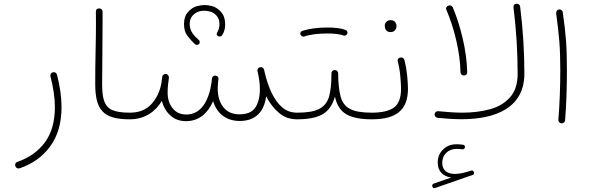

<svg xmlns="http://www.w3.org/2000/svg" viewBox="-20 -637 3129 1018"><path d="M258.3 -252.9C251 -250.5 247.1 -243.7 247.1 -237.3C247.1 -235.8 247.1 -233.9 247.6 -231.9C262.7 -173.3 271 -118.7 271 -68.4C271 7.8 253.4 69.8 217.8 118.2C182.1 166 133.3 200.2 72.3 221.2C64 223.6 60.1 231.4 60.1 237.3C60.1 239.3 60.5 241.7 61.5 244.1C64 252.4 72.3 256.3 78.1 256.3C80.1 256.3 82 255.9 84 255.4C151.9 232.4 206.1 193.8 246.1 139.2C286.1 84.5 306.2 15.1 306.2 -68.4C306.2 -121.6 298.3 -178.7 282.2 -240.7C279.8 -250 271.5 -254.4 265.6 -254.4C263.2 -254.4 260.7 -253.9 258.3 -252.9Z M484.9 -192.9C484.9 -53.2 527.3 -4.4 668 -4.4H668.5C680.2 -4.4 686 -10.3 686 -22C686 -33.7 680.2 -39.6 668.5 -39.6H668C626.5 -39.6 595.7 -44.4 574.7 -53.7C532.7 -72.8 521.5 -115.2 521.5 -193.4C521.5 -252 522 -310.5 522.9 -368.7C523.4 -426.8 523.9 -480 523.9 -527.8V-575.2C523.4 -585 516.1 -592.3 506.8 -592.3H505.4C494.1 -592.3 488.3 -586.4 488.3 -574.2C488.8 -555.2 488.8 -535.6 488.8 -515.6C488.8 -471.2 488.3 -420.9 486.8 -364.7C485.4 -308.6 484.9 -251 484.9 -192.9Z M650.9 -22C650.9 -12.2 658.7 -4.4 668.5 -4.4C746.1 -4.4 803.7 -43.9 838.4 -102.5C845.7 -71.3 860.8 -45.4 882.8 -25.4C904.8 -4.9 932.6 5.4 966.3 5.4C1036.6 5.4 1082.5 -38.1 1109.9 -100.6C1129.4 -36.6 1178.2 4.4 1251 4.4C1336.9 4.4 1380.9 -46.4 1391.1 -126.5C1409.2 -90.8 1432.1 -61.5 1459 -38.6C1485.8 -15.6 1517.6 -4.4 1555.2 -4.4H1555.7C1567.4 -4.4 1573.2 -10.3 1573.2 -22C1573.2 -33.7 1567.4 -39.6 1555.7 -39.6H1555.2C1523.9 -39.6 1497.1 -49.3 1475.1 -68.8C1430.7 -107.4 1401.4 -175.8 1383.3 -253.9L1380.4 -267.1C1378.9 -272.5 1376 -276.4 1371.6 -278.8C1368.7 -280.3 1365.7 -281.2 1363.3 -281.2C1361.3 -281.2 1359.4 -280.8 1357.9 -280.3C1349.6 -278.3 1344.7 -270.5 1344.7 -264.2C1344.7 -262.7 1344.7 -260.7 1345.2 -259.3L1348.1 -247.6C1354.5 -217.8 1357.9 -189.9 1357.9 -164.1C1357.9 -122.6 1349.6 -90.3 1333.5 -66.4C1317.4 -42.5 1289.1 -30.8 1249.5 -30.8C1212.4 -30.8 1184.1 -43.5 1164.1 -68.8C1144 -94.2 1134.3 -127.4 1134.3 -168.9C1134.3 -177.2 1134.8 -186.5 1135.7 -196.3C1136.2 -202.1 1137.2 -208 1137.7 -214.4L1138.2 -216.3C1138.7 -217.8 1138.7 -218.8 1138.7 -219.7C1138.7 -227.5 1132.8 -235.4 1123.5 -235.8C1122.6 -236.3 1121.6 -236.3 1120.1 -236.3C1115.7 -236.3 1111.3 -234.4 1107.9 -230.5L1106 -227.5C1106 -227.1 1106 -227.1 1105.5 -226.6C1105 -226.1 1105 -225.6 1105 -225.1C1105 -224.6 1105 -224.1 1104.5 -223.6V-223.1L1104 -221.2C1103 -213.4 1102.1 -206.1 1101.6 -199.2C1087.9 -105.5 1047.9 -29.8 968.3 -29.8C936.5 -29.8 912.1 -41 895 -63.5C877.4 -85.4 868.7 -113.3 868.7 -146C868.7 -162.1 869.6 -178.2 871.6 -194.3C873 -203.6 874.5 -212.4 875 -221.7L875.5 -224.1V-226.1C875.5 -227.5 875.5 -228.5 875 -230V-231.4C874.5 -231.9 874.5 -231.9 874.5 -232.4L873.5 -234.4V-234.9C873 -235.4 873 -235.8 872.6 -236.3C872.6 -236.8 872.6 -236.8 872.1 -236.8C871.6 -237.3 871.6 -237.8 871.1 -238.3C871.1 -238.8 871.1 -238.8 870.6 -238.8L868.2 -241.2C867.7 -241.7 867.2 -241.7 866.7 -242.2C866.2 -242.2 866.2 -242.2 865.7 -242.7C865.2 -243.2 864.7 -243.2 864.3 -243.2C864.3 -243.7 864.3 -243.7 863.8 -243.7L859.9 -244.6H855.5C855 -244.6 854 -244.6 853.5 -244.1H853C852.5 -244.1 851.6 -243.7 851.1 -243.2H850.6C850.1 -243.2 849.6 -243.2 849.1 -242.7C848.6 -242.2 848.6 -242.2 848.1 -242.2C847.7 -241.7 847.7 -241.7 847.7 -241.2C843.3 -238.8 840.8 -234.9 840.3 -229.5C838.4 -216.3 836.9 -205.1 835.9 -196.8C827.6 -151.4 809.6 -113.8 781.7 -84C753.9 -54.2 716.3 -39.6 668.5 -39.6C656.7 -39.6 650.9 -33.7 650.9 -22ZM955.6 -510.3C955.6 -483.9 961.4 -462.9 973.6 -447.3C985.8 -431.2 998.5 -417 1012.7 -403.8C1019 -398.4 1024.4 -398.9 1025.9 -398.9C1029.3 -398.9 1031.7 -400.4 1034.2 -402.8C1040 -408.2 1039.1 -413.1 1039.1 -414.6C1039.1 -418 1037.6 -421.4 1035.2 -423.8C1007.3 -449.2 985.8 -470.7 985.8 -510.3C985.8 -528.8 991.2 -543.9 1002 -555.2C1022.9 -577.6 1048.8 -580.1 1064.5 -580.1C1072.3 -580.1 1082 -578.6 1094.2 -575.7C1106 -572.8 1117.2 -565.4 1127.9 -554.2C1138.2 -543 1143.6 -527.8 1143.6 -508.8C1143.6 -490.7 1139.2 -477.1 1131.8 -465.8C1129.9 -462.4 1128.9 -459.5 1128.9 -456.5C1128.9 -452.1 1131.3 -448.2 1136.7 -445.3C1139.2 -443.8 1142.1 -443.4 1144.5 -443.4C1147.9 -443.4 1154.3 -444.3 1158.7 -451.7C1168.9 -467.3 1173.8 -486.3 1173.8 -508.8C1173.8 -535.6 1166.5 -557.6 1151.9 -573.7C1137.2 -589.8 1121.6 -600.1 1105.5 -604.5C1089.4 -608.4 1075.7 -610.4 1064.9 -610.4C1054.2 -610.4 1040.5 -608.4 1024.4 -604.5C1007.8 -600.1 992.2 -590.3 977.5 -574.2C962.9 -558.1 955.6 -536.6 955.6 -510.3Z M1537.6 -22C1537.6 -12.2 1545.9 -4.4 1555.7 -4.4C1615.7 -4.4 1661.1 -13.7 1691.9 -32.2C1722.7 -50.3 1743.7 -81.5 1755.9 -125C1765.1 -80.6 1785.2 -49.8 1815.4 -31.7C1845.2 -13.7 1890.6 -4.4 1951.2 -4.4H1951.7C1963.4 -4.4 1969.2 -10.3 1969.2 -22C1969.2 -33.7 1963.4 -39.6 1951.7 -39.6H1951.2C1899.9 -39.6 1861.3 -45.9 1836.4 -59.1C1811 -72.3 1794.4 -93.8 1786.1 -124.5C1777.8 -154.8 1773.4 -195.8 1772.9 -247.6V-249C1772.9 -257.3 1766.1 -265.1 1756.8 -265.6H1754.4C1746.1 -265.6 1737.8 -259.8 1737.3 -248.5V-243.2C1737.3 -192.9 1732.9 -152.8 1724.1 -123C1714.8 -93.3 1697.3 -71.8 1671.4 -59.1C1645.5 -45.9 1606.9 -39.6 1555.7 -39.6C1545.9 -39.6 1537.6 -32.2 1537.6 -22ZM1573.2 -453.6C1576.7 -446.3 1583.5 -442.9 1588.9 -442.9C1590.3 -442.9 1591.8 -442.9 1593.3 -443.4C1622.6 -454.6 1669.9 -459.5 1715.3 -459.5C1750 -459.5 1782.7 -456.1 1801.8 -448.7C1803.2 -448.2 1805.2 -447.8 1806.6 -447.8C1810.5 -447.8 1816.4 -450.2 1820.3 -456.5C1821.8 -459 1822.3 -460.9 1822.3 -463.4C1822.3 -467.3 1820.8 -474.1 1813 -478C1789.6 -487.3 1754.4 -491.2 1715.3 -491.2C1668.9 -491.2 1618.2 -485.4 1583.5 -473.1C1576.2 -470.7 1572.3 -466.3 1572.3 -460C1572.3 -458 1572.8 -456.1 1573.2 -453.6Z M1934.1 -22C1934.1 -12.2 1941.9 -4.4 1951.7 -4.4C2078.6 -4.4 2143.1 -51.3 2143.1 -167C2143.1 -184.1 2141.6 -207.5 2138.7 -237.3C2135.7 -266.6 2130.9 -293.5 2124.5 -318.4C2122.1 -327.6 2113.8 -332.5 2107.4 -332.5C2106 -332.5 2104.5 -332.5 2103 -332C2093.3 -330.1 2088.4 -324.7 2088.4 -315.4C2088.4 -314 2088.4 -312.5 2088.9 -311C2095.2 -287.1 2100.1 -261.2 2102.5 -232.9C2105 -204.1 2106.4 -182.1 2106.4 -167C2106.4 -118.2 2093.8 -85 2068.8 -66.9C2043.9 -48.8 2004.9 -39.6 1951.7 -39.6C1939.9 -39.6 1934.1 -33.7 1934.1 -22ZM2020 -501.5C2020 -496.1 2021.5 -491.2 2022 -486.8C2025.4 -476.6 2034.2 -466.8 2050.3 -466.8C2075.2 -466.8 2082.5 -486.3 2082.5 -500.5C2082.5 -506.3 2080.6 -511.7 2077.1 -517.1C2072.8 -524.4 2064.5 -530.3 2051.3 -530.3C2031.7 -530.3 2020 -515.6 2020 -501.5Z M2272.5 352.1C2274.4 357.9 2277.8 360.8 2282.2 360.8C2283.7 360.8 2285.6 360.4 2288.1 359.4L2485.8 290.5C2491.2 289.1 2493.7 285.6 2493.7 280.3C2493.7 278.8 2493.7 277.3 2493.2 275.9C2491.2 270 2485.8 266.6 2481.9 266.6C2480.5 266.6 2479.5 267.1 2478 267.6C2443.4 279.3 2414.6 285.2 2392.1 285.2C2350.6 285.2 2324.7 265.6 2324.7 226.1C2324.7 183.1 2356.4 152.3 2401.4 152.3C2409.7 152.3 2425.3 153.3 2431.6 154.8H2433.1C2439 154.8 2445.3 149.4 2445.3 143.1V141.6C2445.3 135.3 2441.9 131.8 2435.1 130.4C2425.8 128.9 2409.7 127.9 2399.9 127.9C2371.1 127.9 2347.7 137.2 2329.1 155.8C2310.1 173.8 2300.8 197.3 2300.8 225.6C2300.8 271 2329.6 298.8 2372.1 304.2L2279.8 336.4C2274.4 338.9 2271.5 342.3 2271.5 346.7C2271.5 348.1 2272 350.1 2272.5 352.1ZM2284.2 -31.7V-30.3C2284.2 -22 2290 -13.7 2300.3 -12.2C2345.2 -7.8 2388.2 -4.9 2427.7 -4.9C2610.4 -4.9 2760.3 -66.9 2760.3 -246.6C2760.3 -364.3 2752.9 -481 2737.8 -602.1C2737.3 -612.3 2727.5 -617.2 2720.2 -617.2H2717.8C2707.5 -615.7 2702.6 -610.4 2702.6 -600.6V-597.7C2717.3 -479 2724.6 -362.3 2724.6 -246.6C2724.6 -193.4 2711.4 -151.9 2685.1 -122.1C2658.7 -91.8 2623.5 -70.3 2579.1 -58.1C2534.7 -45.9 2484.9 -39.6 2430.7 -39.6C2391.6 -39.6 2350.1 -43 2303.7 -47.4H2301.3C2293 -47.4 2285.6 -41 2284.2 -31.7ZM2347.2 -584C2385.7 -494.6 2420.4 -362.3 2421.4 -253.9C2421.9 -243.7 2430.2 -236.8 2438.5 -236.8H2439.9C2451.2 -237.3 2457 -243.2 2457 -253.9V-255.9C2455.1 -370.1 2420.4 -503.4 2380.9 -597.2C2377 -606.9 2368.2 -608.4 2363.8 -608.4C2361.3 -608.4 2359.4 -607.9 2356.9 -606.9C2349.1 -603.5 2345.2 -598.6 2345.2 -592.3C2345.2 -589.8 2345.7 -586.9 2347.2 -584Z M2928.7 -566.9C2944.8 -446.3 2950.7 -387.7 2950.7 -261.7C2950.7 -181.6 2947.3 -80.1 2940.4 -2V-0.5C2940.4 7.8 2947.3 15.6 2956.5 17.1H2958C2966.3 17.1 2975.6 10.3 2976.1 1C2982.9 -78.6 2985.8 -179.2 2985.8 -260.3C2985.8 -389.2 2981 -450.2 2963.9 -571.8C2963.4 -581.1 2954.1 -586.9 2946.8 -586.9H2944.3C2934.6 -586.4 2928.7 -576.7 2928.7 -568.4V-566.9Z"/></svg>

Font: Mikhak ExtraLight
Style: Regular
Weight: 200
Designer: Amin Abedi
Version: Version 3.2